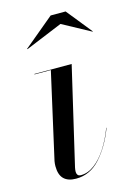

<svg xmlns="http://www.w3.org/2000/svg" viewBox="-108 -738 564 806"><g transform="rotate(-15 174.0 -335.0)"><path d="M121 10Q86 10 68 -7.8Q50 -25.5 50 -63Q50 -67 50.5 -73.8Q51 -80.5 52 -85L136 -458H65V-460H227L128 -36Q127 -31.5 126.5 -26.8Q126 -22 126 -18Q126 -10 130.2 -4.5Q134.5 1 144 1Q174.5 1 203 -20.2Q231.5 -41.5 255.8 -78.8Q280 -116 298 -164L299 -163Q270.5 -88 226.2 -39Q182 10 121 10ZM64 -568 62.5 -569.5 194.5 -679.5H259.5L348 -569.5L347.5 -568L225 -634.5Z"/></g></svg>

Font: Bodoni Moda 96pt
Style: Italic
Weight: 400
Italic angle: -13°
Version: Version 2.004